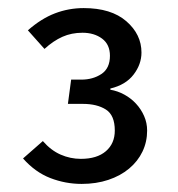

<svg xmlns="http://www.w3.org/2000/svg" viewBox="-20 -727 440 475"><path d="M344 -404Q344 -376 332.5 -352Q321 -328 299.5 -310Q278 -292 248 -282Q218 -272 182 -272Q142 -272 104.5 -286.5Q67 -301 37 -335L86 -378Q106 -355 130 -344.5Q154 -334 180 -334Q220 -334 242 -353Q264 -372 264 -404Q264 -442 242 -456Q220 -470 185 -470H148L156 -530H181Q210 -530 231 -544Q252 -558 252 -589Q252 -617 232.5 -631.5Q213 -646 184 -646Q157 -646 134.5 -636Q112 -626 90 -606L49 -652Q82 -681 116 -694Q150 -707 187 -707Q255 -707 292.5 -674.5Q330 -642 330 -597Q330 -568 310.5 -542.5Q291 -517 253 -508V-505Q271 -502 287.5 -493Q304 -484 316.5 -470.5Q329 -457 336.5 -440Q344 -423 344 -404Z"/></svg>

Font: Feura Sans
Style: Regular
Weight: 400
Designer: Carrois Corporate & Edenspiekermann
Foundry: Carrois Corporate GbR & Edenspiekermann AG
Version: Version 1.001